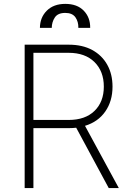

<svg xmlns="http://www.w3.org/2000/svg" viewBox="-20 -954 663 974"><path d="M105.1 0V-727.3H329.2Q398.4 -727.3 448 -700.3Q497.5 -673.3 524.1 -625.5Q550.8 -577.8 550.8 -514.6Q550.8 -441.1 514.2 -388.5Q477.6 -335.9 411.2 -315.7L582.7 0H531.6L366.5 -306.1Q348.4 -304 329.5 -304H149.5V0ZM149.5 -345.5H328.5Q412.3 -345.5 459.5 -391.5Q506.7 -437.5 506.7 -514.6Q506.7 -592.3 459.3 -639.2Q411.9 -686.1 328.1 -686.1H149.5ZM182.5 -812.5Q182.9 -865.4 217.5 -899.9Q252.1 -934.3 311.1 -934.3Q371.4 -934.3 404.8 -899.9Q438.2 -865.4 437.5 -812.5H377.5Q378.2 -844.1 362.6 -866.3Q346.9 -888.5 311.1 -888.5Q273.4 -888.5 258.2 -865.4Q242.9 -842.3 242.5 -812.5Z"/></svg>

Font: Inter UI Extra Light
Style: Regular
Weight: 200
Designer: Rasmus Andersson
Foundry: rsms
Version: 3.2;8d6f07862